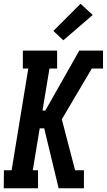

<svg xmlns="http://www.w3.org/2000/svg" viewBox="-23 -1005 570 1025"><path d="M-3 0 -2 -96H39L128 -639H99V-735H282V-639H241L204 -415H219L380 -699L400 -735H527V-639H467L307 -368L378 -96H425V0H290L213 -320H189L152 -96H180V0ZM315 -790 262 -840 407 -985 472 -925Z"/></svg>

Font: Iosevka Curly Slab
Style: Bold Italic
Weight: 700
Italic angle: -9°
Monospace: yes
Designer: Belleve Invis
Foundry: Belleve Invis
Version: Version 22.1.2; ttfautohint (v1.8.4)